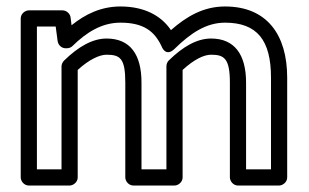

<svg xmlns="http://www.w3.org/2000/svg" viewBox="-20 -548 954 593"><path d="M94 -25V-466H152L158 -421C160 -408 171 -399 182 -399H187C194 -399 200 -402 204 -406C247 -448 294 -478 352 -478C423 -478 457 -452 479 -405C479 -405 491 -370 519 -397C569 -446 617 -478 675 -478C774 -478 817 -424 817 -308V-25H740V-293C740 -380 704 -429 632 -429C588 -429 545 -404 501 -361C496 -356 494 -349 494 -343V-25H417V-293C417 -380 382 -429 309 -429C266 -429 222 -404 178 -361C173 -356 170 -349 170 -343V-25ZM44 0C44 11 54 25 69 25H195C206 25 220 15 220 0V-332C256 -365 288 -379 309 -379C351 -379 367 -368 367 -293V0C367 11 377 25 392 25H519C530 25 544 15 544 0V-332C580 -365 610 -379 632 -379C672 -379 690 -368 690 -293V0C690 11 700 25 715 25H842C853 25 867 15 867 0V-308C867 -440 805 -528 675 -528C608 -528 556 -497 508 -455C477 -501 424 -528 352 -528C292 -528 243 -504 201 -470L198 -494C197 -505 186 -516 173 -516H69C58 -516 44 -506 44 -491Z"/></svg>

Font: Falling Sky
Style: ExtOu
Weight: 400
Designer: Paul D. Hunt
Foundry: Adobe Systems Incorporated
Version: Version 1.02